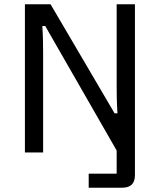

<svg xmlns="http://www.w3.org/2000/svg" viewBox="-20 -710 744 894"><path d="M96 0V-690H215.5L513.5 -182.4H526.9Q524.1 -229.4 523.7 -257.4Q523.2 -285.4 523.2 -308.4V-690H608.3V0H528.5L190.5 -589H177.1Q179.9 -542 180.3 -514Q180.8 -486 180.8 -463V0ZM608.3 -119.1V105.3Q608.3 164 549.6 164H393V98.6H523.2V-119.1Z"/></svg>

Font: Mozilla Text ExtraLight
Style: Regular
Weight: 200
Designer: Studio DRAMA
Foundry: Studio DRAMA
Version: Version 1.000